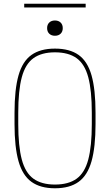

<svg xmlns="http://www.w3.org/2000/svg" viewBox="-20 -1001 590 1031"><path d="M275 10Q197 10 149 -24.5Q101 -59 79.5 -135Q58 -211 58 -335V-395Q58 -521 79.5 -596.5Q101 -672 149 -706Q197 -740 275 -740Q354 -740 402 -706Q450 -672 471.5 -596.5Q493 -521 493 -395V-335Q493 -211 471.5 -135Q450 -59 402 -24.5Q354 10 275 10ZM275 -10Q348 -10 391.5 -41.5Q435 -73 454 -144.5Q473 -216 473 -335V-395Q473 -515 454 -586Q435 -657 391.5 -688.5Q348 -720 275 -720Q203 -720 159.5 -688.5Q116 -657 97 -586Q78 -515 78 -395V-335Q78 -216 97 -144.5Q116 -73 159.5 -41.5Q203 -10 275 -10ZM275 -809Q256 -809 244.5 -820Q233 -831 233 -850Q233 -869 244.5 -880Q256 -891 275 -891Q294 -891 305.5 -880Q317 -869 317 -850Q317 -831 305.5 -820Q294 -809 275 -809ZM110 -961V-981H440V-961Z"/></svg>

Font: M PLUS Code Latin SemiExpanded Thin
Style: Regular
Weight: 250
Width: 6
Designer: Coji Morishita
Foundry: UNDERFOREST DESIGN
Version: Version 1.002; ttfautohint (v1.8.3)